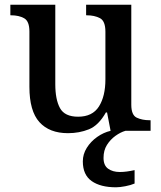

<svg xmlns="http://www.w3.org/2000/svg" viewBox="-20 -556 684 816"><path d="M269 10Q190 10 147.5 -37Q105 -84 105 -187V-422Q105 -466 82.5 -478.5Q60 -491 27 -491H24V-536H215V-198Q215 -133 235 -96.5Q255 -60 312 -60Q373 -60 400.5 -103.5Q428 -147 428 -219V-421Q428 -467 404.5 -479Q381 -491 349 -491H346V-536H538V-111Q538 -67 561 -56Q584 -45 616 -45H620V0H450L435 -78H430Q399 -23 358 -6.5Q317 10 269 10ZM473 240Q407 240 369.5 213.5Q332 187 332 130Q332 99 349 72Q366 45 393 26Q420 7 450 0H513Q492 6 470.5 21.5Q449 37 434.5 60Q420 83 420 115Q420 147 439.5 161Q459 175 489 175Q503 175 518.5 173Q534 171 552 167V224Q536 231 512.5 235.5Q489 240 473 240Z"/></svg>

Font: Noto Serif Hentaigana Medium
Style: Regular
Weight: 500
Designer: Kazuhiro Yamada
Foundry: nipponia
Version: Version 1.000; ttfautohint (v1.8.4.7-5d5b)